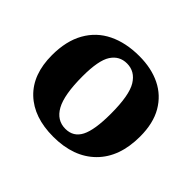

<svg xmlns="http://www.w3.org/2000/svg" viewBox="-128 -698 882 882"><g transform="rotate(45 312.5 -257.0)"><path d="M306 14Q180 14 108.5 -54Q37 -122 37 -247Q37 -339 72.5 -402Q108 -465 172.5 -496.5Q237 -528 324 -528Q403 -528 462 -499Q521 -470 554.5 -412.5Q588 -355 588 -269Q588 -135 513 -60.5Q438 14 306 14ZM320 -51Q372 -51 395.5 -97Q419 -143 419 -248Q419 -368 389.5 -416Q360 -464 308 -464Q259 -464 232 -422.5Q205 -381 205 -278Q205 -158 234.5 -104.5Q264 -51 320 -51Z"/></g></svg>

Font: Literata 36pt
Style: Bold
Weight: 700
Designer: Latin by Veronika Burian and Jose Scaglione. Greek by Irene Vlachou. Cyrillic by Vera Evstafieva.
Foundry: TypeTogether
Version: Version 3.002